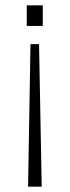

<svg xmlns="http://www.w3.org/2000/svg" viewBox="-20 -537 260 718"><path d="M85 161 94 -372H126L136 161ZM80 -440V-517H140V-440Z"/></svg>

Font: Public Sans Thin Thin
Style: Regular
Weight: 250
Version: Version 2.001